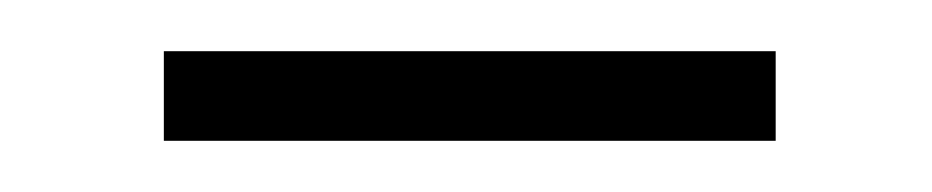

<svg xmlns="http://www.w3.org/2000/svg" viewBox="-20 -311 364 75"><path d="M44 -291H283V-256H44Z"/></svg>

Font: Merged Yaku Han JP Thin
Style: Regular
Weight: 250
Designer: Ryoko NISHIZUKA 西塚涼子 (kana, bopomofo & ideographs); Paul D. Hunt (Latin, Greek & Cyrillic); Sandoll Communications 산돌커뮤니
Foundry: Adobe
Version: Version 2.004